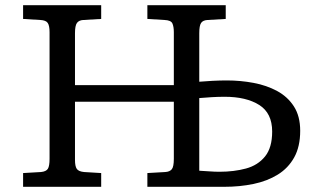

<svg xmlns="http://www.w3.org/2000/svg" viewBox="-20 -720 1227 740"><path d="M69 0V-53L138 -57Q158 -59 164.5 -69.5Q171 -80 171 -108V-596Q171 -621 164 -631.5Q157 -642 135 -643L69 -647V-700H370V-647L301 -643Q284 -642 276.5 -631.5Q269 -621 269 -592V-392H650V-596Q650 -617 644.5 -629.5Q639 -642 614 -643L548 -647V-700H850V-647L780 -643Q762 -642 755 -631.5Q748 -621 748 -592V-405Q769 -407 799 -408.5Q829 -410 854 -410Q907 -410 957.5 -400.5Q1008 -391 1048.5 -369Q1089 -347 1113 -309.5Q1137 -272 1137 -216Q1137 -155 1114 -113.5Q1091 -72 1050.5 -47Q1010 -22 957 -11Q904 0 844 0H548V-53L617 -57Q634 -58 642 -67.5Q650 -77 650 -108V-328H269V-104Q269 -79 276 -69Q283 -59 304 -57L370 -53V0ZM748 -62Q768 -61 787.5 -59.5Q807 -58 826 -58Q882 -58 928 -70.5Q974 -83 1001.5 -117Q1029 -151 1029 -213Q1029 -284 979 -315.5Q929 -347 846 -347Q821 -347 796 -345.5Q771 -344 748 -342Z"/></svg>

Font: Literata Variable Black
Style: Regular
Weight: 900
Designer: Latin by Veronika Burian and Jose Scaglione. Greek by Irene Vlachou. Cyrillic by Vera Evstafieva.
Foundry: TypeTogether
Version: Version 3.021